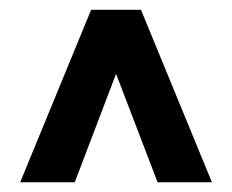

<svg xmlns="http://www.w3.org/2000/svg" viewBox="-20 -731 477 395"><path d="M218.8 -579.1 133.8 -356H21.5L167.5 -710.9H270L416 -356H304.2Z"/></svg>

Font: Vazir FD-UI
Style: Bold-FD-UI
Weight: 700
Designer: Saber Rastikerdar
Foundry: Saber Rastikerdar
Version: Version 30.0.0